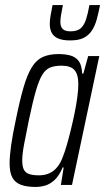

<svg xmlns="http://www.w3.org/2000/svg" viewBox="-20 -732 416 760"><path d="M121 8Q86 8 63 -0.5Q40 -9 29 -29Q18 -49 18 -85Q18 -114 24 -156.5Q30 -199 42 -255Q58 -334 73 -385.5Q88 -437 106 -466Q124 -495 149.5 -506.5Q175 -518 212 -518Q237 -518 258 -512.5Q279 -507 291.5 -490.5Q304 -474 305 -441H310L329 -510H373L265 0H221L232 -69H228Q214 -36 196 -19.5Q178 -3 159 2.5Q140 8 121 8ZM134 -38Q157 -38 175 -46Q193 -54 206.5 -70.5Q220 -87 229 -112Q236 -129 244 -156.5Q252 -184 260 -216.5Q268 -249 275 -283Q282 -317 286 -347Q290 -377 290 -398Q290 -438 274.5 -455Q259 -472 224 -472Q196 -472 178 -464.5Q160 -457 147 -435.5Q134 -414 121.5 -370.5Q109 -327 94 -255Q82 -197 75 -159Q68 -121 68 -97Q68 -72 75 -59.5Q82 -47 97 -42.5Q112 -38 134 -38ZM258 -572Q227 -572 209.5 -580Q192 -588 184.5 -602.5Q177 -617 177 -637Q177 -653 180.5 -672Q184 -691 188 -712H229Q225 -692 222 -675Q219 -658 219 -645Q219 -627 228 -617.5Q237 -608 259 -608Q286 -608 299.5 -620Q313 -632 320.5 -655Q328 -678 334 -712H376Q370 -681 363 -655.5Q356 -630 344 -611.5Q332 -593 312 -582.5Q292 -572 258 -572Z"/></svg>

Font: Saira ExtraCondensed Light
Style: Italic
Weight: 300
Width: 2
Italic angle: -12°
Designer: Hector Gatti with collaboration of the Omnibus-Type team
Foundry: Omnibus-Type
Version: Version 1.101